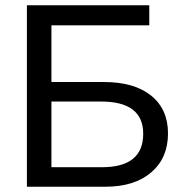

<svg xmlns="http://www.w3.org/2000/svg" viewBox="-20 -708 696 728"><path d="M617 -202Q617 -109 553.5 -54.5Q490 0 380 0H82V-688H546V-612H175V-397H374Q489 -397 553 -345.5Q617 -294 617 -202ZM523 -201Q523 -323 363 -323H175V-74H367Q523 -74 523 -201Z"/></svg>

Font: Libra Sans
Style: Regular
Weight: 400
Foundry: Context Ltd
Version: Version 1.002